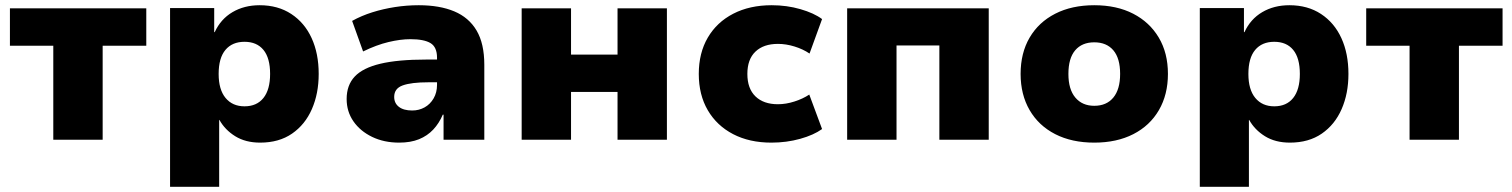

<svg xmlns="http://www.w3.org/2000/svg" viewBox="-20 -535 5790 735"><path d="M184 0V-360H18V-503H540V-360H373V0Z M631 180V-504H800V-412H802Q825 -462 870 -488.5Q915 -515 974 -515Q1044 -515 1095 -481.5Q1146 -448 1173 -389Q1200 -330 1200 -252Q1200 -177 1174 -117.5Q1148 -58 1098 -23.5Q1048 11 976 11Q920 11 880.5 -13.5Q841 -38 820 -76H819V180ZM916 -128Q963 -128 988.5 -160Q1014 -192 1014 -252Q1014 -313 988.5 -344Q963 -375 916 -375Q869 -375 843 -344Q817 -313 817 -252Q817 -192 843.5 -160Q870 -128 916 -128Z M1508 11Q1450 11 1404.5 -11Q1359 -33 1333 -70.5Q1307 -108 1307 -156Q1307 -209 1338 -242Q1369 -275 1436 -291Q1503 -307 1611 -307H1675V-220H1620Q1587 -220 1562.5 -217Q1538 -214 1521.5 -208Q1505 -202 1497 -191Q1489 -180 1489 -164Q1489 -140 1507 -126Q1525 -112 1558 -112Q1584 -112 1605.5 -124Q1627 -136 1640 -158.5Q1653 -181 1653 -210V-314Q1653 -355 1628 -370Q1603 -385 1551 -385Q1513 -385 1467 -374Q1421 -363 1370 -338L1328 -455Q1364 -475 1405.5 -488Q1447 -501 1492 -508Q1537 -515 1583 -515Q1663 -515 1719 -491.5Q1775 -468 1804.5 -418Q1834 -368 1834 -287V0H1678V-96H1675Q1661 -63 1638.5 -39Q1616 -15 1584 -2Q1552 11 1508 11Z M1977 0V-503H2166V-326H2344V-503H2533V0H2344V-183H2166V0Z M2933 11Q2849 11 2786.5 -21.5Q2724 -54 2689.5 -113Q2655 -172 2655 -252Q2655 -332 2689.5 -391Q2724 -450 2787 -482.5Q2850 -515 2934 -515Q2992 -515 3044 -500Q3096 -485 3127 -462L3079 -330Q3054 -347 3021.5 -357Q2989 -367 2958 -367Q2903 -367 2872 -337.5Q2841 -308 2841 -252Q2841 -196 2872 -166Q2903 -136 2958 -136Q2989 -136 3021.5 -146.5Q3054 -157 3078 -173L3127 -41Q3095 -18 3043 -3.5Q2991 11 2933 11Z M3223 0V-503H3765V0H3576V-361H3412V0Z M4169 11Q4083 11 4019.5 -21.5Q3956 -54 3921.5 -113.5Q3887 -173 3887 -252Q3887 -332 3921.5 -391Q3956 -450 4019.5 -482.5Q4083 -515 4169 -515Q4255 -515 4318 -482.5Q4381 -450 4416 -391Q4451 -332 4451 -252Q4451 -173 4416.5 -113.5Q4382 -54 4318.5 -21.5Q4255 11 4169 11ZM4169 -130Q4216 -130 4242 -161.5Q4268 -193 4268 -252Q4268 -312 4242 -342.5Q4216 -373 4169 -373Q4122 -373 4096 -342.5Q4070 -312 4070 -252Q4070 -193 4096.5 -161.5Q4123 -130 4169 -130Z M4573 180V-504H4742V-412H4744Q4767 -462 4812 -488.5Q4857 -515 4916 -515Q4986 -515 5037 -481.5Q5088 -448 5115 -389Q5142 -330 5142 -252Q5142 -177 5116 -117.5Q5090 -58 5040 -23.5Q4990 11 4918 11Q4862 11 4822.5 -13.5Q4783 -38 4762 -76H4761V180ZM4858 -128Q4905 -128 4930.5 -160Q4956 -192 4956 -252Q4956 -313 4930.5 -344Q4905 -375 4858 -375Q4811 -375 4785 -344Q4759 -313 4759 -252Q4759 -192 4785.5 -160Q4812 -128 4858 -128Z M5376 0V-360H5210V-503H5732V-360H5565V0Z"/></svg>

Font: Nunito Sans 8pt Black
Style: Regular
Weight: 900
Version: Version 3.101;gftools[0.9.27]